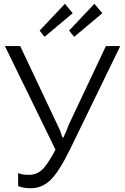

<svg xmlns="http://www.w3.org/2000/svg" viewBox="-20 -985 663 1017"><path d="M76 -68V1C87 4 96 7 104 9C117 11 130 12 143 12C185 12 220 -4 250 -34C281 -66 313 -117 348 -188L617 -741H541L346 -328C337 -304 327 -280 316 -257H311C307 -268 302 -280 299 -292C293 -304 288 -316 282 -328L87 -741H6L274 -192C251 -148 230 -117 212 -95C190 -71 165 -59 135 -59C119 -59 107 -60 100 -61C92 -63 84 -65 76 -68ZM365 -915 324 -965 190 -823 216 -790ZM522 -915 480 -965 346 -823 373 -790Z"/></svg>

Font: Cheyenne Sans Light
Style: Regular
Weight: 300
Designer: The Public Sans project authors (U.S. Web Design System), Libre Franklin designed by Pablo Impallari and Rodrigo Fuenzal
Foundry: The Cheyenne Sans Project Authors
Version: Version 2.007